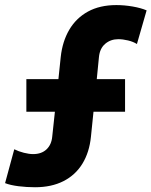

<svg xmlns="http://www.w3.org/2000/svg" viewBox="-40 -748 611 775"><path d="M-19.5 -8.8 17.6 -145.5Q35.2 -136.7 56.4 -131.3Q77.6 -126 93.8 -126Q127.4 -126 147.7 -145Q168 -164.1 170.9 -197.3L181.6 -296.9H66.4V-428.7H195.8L205.1 -517.6Q211.9 -580.6 239.5 -627.7Q267.1 -674.8 314.9 -701.2Q362.8 -727.5 429.7 -727.5Q461.9 -727.5 495.6 -721.7Q529.3 -715.8 551.8 -706.1L512.7 -570.3Q498 -579.6 477.1 -584.7Q456.1 -589.8 437.5 -589.8Q406.7 -589.8 384.8 -571.3Q362.8 -552.7 359.4 -517.6L350.6 -428.7H464.8V-296.9H337.4L327.1 -196.3Q320.8 -133.3 292.7 -87.4Q264.6 -41.5 216.1 -16.8Q167.5 7.8 101.6 7.8Q67.9 7.8 34.7 3.7Q1.5 -0.5 -19.5 -8.8Z"/></svg>

Font: Reddit Sans Chocolate ExtraBold
Style: Regular
Weight: 800
Designer: Stephen Hutchings
Foundry: Reddit
Version: Version 1.011